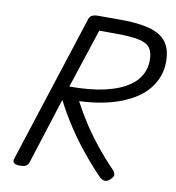

<svg xmlns="http://www.w3.org/2000/svg" viewBox="-94 -959 972 1059"><g transform="rotate(10 391.5 -430.0)"><path d="M89 14Q67 14 56.5 7Q46 0 50 -16L319 -848Q324 -862 336 -868.5Q348 -875 370 -875H494Q595 -875 659 -857.5Q723 -840 753 -799.5Q783 -759 783 -690Q783 -647 769.5 -609.5Q756 -572 730.5 -539.5Q705 -507 667.5 -481.5Q630 -456 581.5 -437Q533 -418 474.5 -407Q416 -396 348 -393Q379 -334 416.5 -276.5Q454 -219 499 -163Q544 -107 598 -51Q606 -43 609.5 -29.5Q613 -16 590 4Q575 17 560.5 14.5Q546 12 534 0Q484 -51 432.5 -114Q381 -177 335.5 -246.5Q290 -316 256 -384L138 -14Q133 0 122.5 7Q112 14 89 14ZM281 -463Q338 -463 387 -467.5Q436 -472 478 -481.5Q520 -491 554 -505Q588 -519 614 -537Q640 -555 657.5 -577.5Q675 -600 684 -626.5Q693 -653 693 -683Q693 -727 675 -751.5Q657 -776 610.5 -785.5Q564 -795 480 -795H390Z"/></g></svg>

Font: Playwrite DK Loopet
Style: Regular
Weight: 400
Designer: Veronika Burian, José Scaglione
Foundry: TypeTogether
Version: Version 1.002